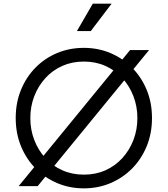

<svg xmlns="http://www.w3.org/2000/svg" viewBox="-20 -1019 918 1051"><path d="M82 0 692 -745H796L186 0ZM66 -373Q66 -457 95 -527.5Q124 -598 175 -649.5Q226 -701 293.5 -729Q361 -757 439 -757Q517 -757 584.5 -728.5Q652 -700 703 -648.5Q754 -597 783 -527Q812 -457 812 -373Q812 -289 783 -218.5Q754 -148 703 -96.5Q652 -45 584.5 -16.5Q517 12 439 12Q361 12 293.5 -16.5Q226 -45 175 -96.5Q124 -148 95 -218.5Q66 -289 66 -373ZM732 -373Q732 -436 710.5 -492Q689 -548 650 -591Q611 -634 557.5 -658Q504 -682 439 -682Q374 -682 320.5 -658Q267 -634 228 -591Q189 -548 167.5 -492Q146 -436 146 -373Q146 -309 167.5 -253Q189 -197 228 -154Q267 -111 321 -87Q375 -63 439 -63Q504 -63 557.5 -87Q611 -111 650 -154Q689 -197 710.5 -253Q732 -309 732 -373ZM401 -849 488 -999H591L477 -849Z"/></svg>

Font: Kosmopol Plus Jakarta Sans
Style: Regular
Weight: 400
Designer: Gumpita Rahayu
Foundry: Tokotype
Version: Version 2.006